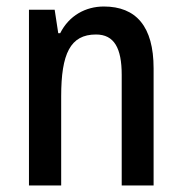

<svg xmlns="http://www.w3.org/2000/svg" viewBox="-20 -636 559 590"><path d="M299 -616C243 -616 192 -588 165 -534H159L148 -606H69V-66H168V-340C168 -471 196 -530 275 -530C331 -530 354 -488 354 -406V-66H452V-426C452 -555 398 -616 299 -616Z"/></svg>

Font: Noto Sans Malayalam UI Condensed Medium
Style: Regular
Weight: 500
Width: 3
Designer: Jelle Bosma - Monotype Design Team
Foundry: Monotype Imaging Inc.
Version: Version 2.104